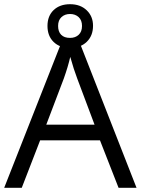

<svg xmlns="http://www.w3.org/2000/svg" viewBox="-20 -898 673 918"><path d="M546.9 0 458 -227.1H171.9L84 0H0L282.2 -716.8H352.1L632.8 0ZM432.1 -301.8 349.1 -522.9Q333 -564.9 315.9 -626Q305.2 -579.1 285.2 -522.9L201.2 -301.8ZM424.8 -774.9Q424.8 -727.1 394.8 -698Q364.7 -668.9 314.9 -668.9Q265.6 -668.9 236.3 -697.5Q207 -726.1 207 -773.9Q207 -821.8 236.6 -849.9Q266.1 -877.9 314.9 -877.9Q364.3 -877.9 394.5 -848.9Q424.8 -819.8 424.8 -774.9ZM372.1 -773.9Q372.1 -801.3 356 -816.2Q339.8 -831.1 314.9 -831.1Q290 -831.1 273.9 -816.2Q257.8 -801.3 257.8 -773.9Q257.8 -746.6 272.5 -731.7Q287.1 -716.8 314.9 -716.8Q340.3 -716.8 356.2 -731.7Q372.1 -746.6 372.1 -773.9Z"/></svg>

Font: Open Sans ACDW
Style: acdw
Weight: 400
Foundry: Ascender Corporation
Version: Version 1.10